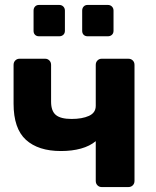

<svg xmlns="http://www.w3.org/2000/svg" viewBox="-20 -758 631 778"><path d="M392 0Q382 0 375 -7Q368 -14 368 -25V-186Q344 -166 308 -156Q272 -146 227 -146Q135 -146 85 -191.5Q35 -237 35 -338V-495Q35 -506 42 -513Q49 -520 59 -520H163Q173 -520 180 -513Q187 -506 187 -495V-346Q187 -308 206.5 -292Q226 -276 270 -276Q313 -276 340.5 -288.5Q368 -301 368 -329V-495Q368 -506 375 -513Q382 -520 392 -520H500Q511 -520 518 -513Q525 -506 525 -495V-25Q525 -14 518 -7Q511 0 500 0ZM335 -611Q325 -611 319 -617Q313 -623 313 -633V-715Q313 -725 319 -731.5Q325 -738 335 -738H417Q427 -738 433.5 -731.5Q440 -725 440 -715V-633Q440 -623 433.5 -617Q427 -611 417 -611ZM138 -611Q128 -611 122 -617Q116 -623 116 -633V-715Q116 -725 122 -731.5Q128 -738 138 -738H220Q230 -738 236.5 -731.5Q243 -725 243 -715V-633Q243 -623 236.5 -617Q230 -611 220 -611Z"/></svg>

Font: Rubik SemiBold
Style: Regular
Weight: 600
Designer: Hubert and Fischer
Foundry: Hubert and Fischer
Version: Version 2.300;gftools[0.9.30]